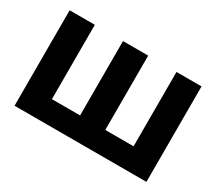

<svg xmlns="http://www.w3.org/2000/svg" viewBox="-128 -967 1382 1228"><g transform="rotate(30 563.0 -352.5)"><path d="M76 0V-705H262V-156H470V-705H656V-156H865V-705H1050V0Z"/></g></svg>

Font: Nunito Sans 9pt Black
Style: Regular
Weight: 900
Version: Version 3.101;gftools[0.9.27]